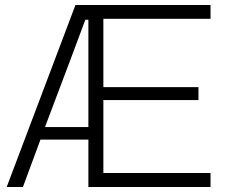

<svg xmlns="http://www.w3.org/2000/svg" viewBox="-20 -749 916 769"><path d="M6.8 0 282.2 -729H823.2V-673.8H394V-399.9H774.9V-348.1H394V-56.2H823.2V0H334V-189.9H142.1L71.8 0ZM160.2 -240.2H334V-669.9H321.8L259.8 -503.9Z"/></svg>

Font: Lumene Sans Light
Style: Regular
Weight: 300
Designer: Deni Anggara
Version: Version 1.003;Glyphs 3.1.2 (3151)